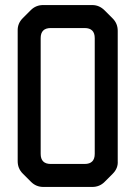

<svg xmlns="http://www.w3.org/2000/svg" viewBox="-20 -731 536 760"><path d="M70 -44 103 -11Q123 9 152 9H345Q374 9 394 -11L426 -43Q448 -65 446 -93V-609Q446 -638 426 -658L394 -690Q373 -711 345 -711H151Q122 -711 102 -691L70 -659Q49 -638 50 -609V-93Q50 -64 70 -44ZM141 -122V-580Q141 -620 181 -620H315Q355 -620 355 -580V-122Q355 -82 315 -82H181Q141 -82 141 -122Z"/></svg>

Font: WDXL Lubrifont JP N
Style: Regular
Weight: 400
Designer: [WDXL Lubrifont] Copyright 2020-2022 (c) NightFurySL2001, Skr-ZERO; [ZCOOL QingKe HuangYou] Copyright 2018-2022 (c) The 
Version: Version 2.001;hotconv 1.1.1;makeotfexe 2.6.0